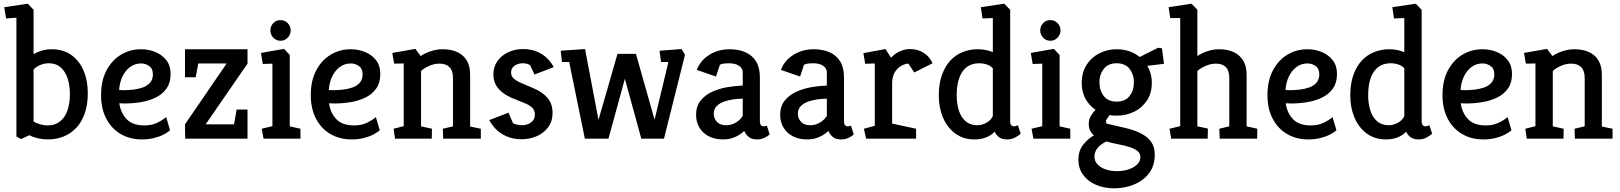

<svg xmlns="http://www.w3.org/2000/svg" viewBox="-20 -752 8785 1041"><path d="M94 2 69 -12V-656L13 -652L3 -713L131 -732L162 -699V-458Q181 -470 206 -477.5Q231 -485 260 -485Q323 -485 366.5 -454Q410 -423 433 -369.5Q456 -316 456 -247Q456 -186 440 -139Q424 -92 395 -60.5Q366 -29 326.5 -12.5Q287 4 240 4Q212 4 186 -2Q160 -8 139 -19ZM239 -72Q279 -72 306 -94Q333 -116 346 -154Q359 -192 359 -242Q359 -289 346.5 -327Q334 -365 308.5 -387Q283 -409 244 -409Q221 -409 198 -399.5Q175 -390 162 -375V-94Q176 -84 197.5 -78Q219 -72 239 -72Z M750 4Q685 4 635 -25Q585 -54 556.5 -108Q528 -162 528 -236Q528 -315 557.5 -370.5Q587 -426 636 -455.5Q685 -485 745 -485Q786 -485 822.5 -470Q859 -455 882 -425.5Q905 -396 905 -351Q905 -304 883.5 -273Q862 -242 826 -224Q790 -206 746 -198.5Q702 -191 657 -191L627 -192Q634 -141 666 -106.5Q698 -72 763 -72Q802 -72 831.5 -86Q861 -100 881 -117L902 -46Q888 -33 865 -21.5Q842 -10 812.5 -3Q783 4 750 4ZM626 -264 651 -263Q674 -263 701.5 -266Q729 -269 753.5 -277.5Q778 -286 793.5 -303.5Q809 -321 809 -349Q809 -380 789 -394Q769 -408 745 -408Q711 -408 685 -388.5Q659 -369 643.5 -336Q628 -303 626 -264Z M984 0 983 -78 1209 -408H1055L1041 -333H983V-485H1322V-407L1095 -78H1249L1263 -158H1322V0Z M1409 0 1399 -54 1457 -68V-407L1405 -405L1395 -465L1520 -487L1551 -454V-67L1609 -54V0ZM1501 -531Q1477 -531 1461.5 -548Q1446 -565 1446 -587Q1446 -610 1461.5 -626.5Q1477 -643 1501 -643Q1524 -643 1540 -626.5Q1556 -610 1556 -587Q1556 -565 1540 -548Q1524 -531 1501 -531Z M1887 4Q1822 4 1772 -25Q1722 -54 1693.5 -108Q1665 -162 1665 -236Q1665 -315 1694.5 -370.5Q1724 -426 1773 -455.5Q1822 -485 1882 -485Q1923 -485 1959.5 -470Q1996 -455 2019 -425.5Q2042 -396 2042 -351Q2042 -304 2020.5 -273Q1999 -242 1963 -224Q1927 -206 1883 -198.5Q1839 -191 1794 -191L1764 -192Q1771 -141 1803 -106.5Q1835 -72 1900 -72Q1939 -72 1968.5 -86Q1998 -100 2018 -117L2039 -46Q2025 -33 2002 -21.5Q1979 -10 1949.5 -3Q1920 4 1887 4ZM1763 -264 1788 -263Q1811 -263 1838.5 -266Q1866 -269 1890.5 -277.5Q1915 -286 1930.5 -303.5Q1946 -321 1946 -349Q1946 -380 1926 -394Q1906 -408 1882 -408Q1848 -408 1822 -388.5Q1796 -369 1780.5 -336Q1765 -303 1763 -264Z M2122 0 2114 -54 2169 -68V-408L2117 -407L2107 -465L2232 -487L2261 -448Q2284 -464 2316 -474.5Q2348 -485 2381 -485Q2425 -485 2458.5 -470Q2492 -455 2510.5 -424.5Q2529 -394 2529 -347V-66L2587 -54V0H2383L2381 -54L2436 -67V-329Q2436 -369 2417 -388Q2398 -407 2363 -407Q2333 -407 2305 -394Q2277 -381 2263 -367V-67L2322 -54L2321 0Z M2808 3Q2762 3 2726 -13Q2690 -29 2667 -53.5Q2644 -78 2633 -101L2737 -141L2762 -83Q2767 -81 2780.5 -77Q2794 -73 2814 -73Q2827 -73 2842.5 -79Q2858 -85 2869 -97.5Q2880 -110 2880 -131Q2880 -153 2866.5 -167Q2853 -181 2830 -190.5Q2807 -200 2780 -211Q2718 -233 2686.5 -267Q2655 -301 2655 -348Q2655 -389 2676.5 -420Q2698 -451 2735 -468.5Q2772 -486 2815 -486Q2862 -486 2895.5 -470.5Q2929 -455 2950.5 -432Q2972 -409 2982 -388L2878 -348L2854 -399Q2851 -401 2841 -405Q2831 -409 2813 -409Q2798 -409 2784 -403.5Q2770 -398 2760.5 -387Q2751 -376 2751 -358Q2751 -339 2765.5 -326Q2780 -313 2807 -301.5Q2834 -290 2869 -275Q2919 -255 2947.5 -222.5Q2976 -190 2976 -140Q2976 -94 2951.5 -61.5Q2927 -29 2888.5 -13Q2850 3 2808 3Z M3151 0 3066 -416H3027L3020 -477L3152 -486L3225 -102L3328 -460H3428L3529 -103L3604 -416H3564L3556 -477L3675 -486L3694 -455L3580 0H3457L3368 -325L3279 0Z M3901 4Q3857 4 3824 -12.5Q3791 -29 3772.5 -59.5Q3754 -90 3754 -129Q3754 -176 3778.5 -206.5Q3803 -237 3841.5 -254.5Q3880 -272 3924 -279.5Q3968 -287 4007 -288V-360Q4007 -381 3987.5 -395Q3968 -409 3931 -409Q3920 -409 3906 -407.5Q3892 -406 3883 -401L3862 -337L3758 -373Q3777 -424 3825.5 -454.5Q3874 -485 3935 -485Q3984 -485 4021 -469Q4058 -453 4079 -419.5Q4100 -386 4100 -333V-93Q4100 -81 4105.5 -74Q4111 -67 4121 -67Q4126 -67 4131 -68.5Q4136 -70 4138 -71L4153 -23Q4145 -15 4126.5 -5.5Q4108 4 4085 4Q4056 4 4040 -9Q4024 -22 4015 -42Q3995 -22 3965.5 -9Q3936 4 3901 4ZM3917 -73Q3946 -73 3970.5 -88Q3995 -103 4007 -124V-217Q3985 -217 3958 -213.5Q3931 -210 3906.5 -201.5Q3882 -193 3866 -177Q3850 -161 3850 -135Q3850 -110 3867 -91.5Q3884 -73 3917 -73Z M4357 4Q4313 4 4280 -12.5Q4247 -29 4228.5 -59.5Q4210 -90 4210 -129Q4210 -176 4234.5 -206.5Q4259 -237 4297.5 -254.5Q4336 -272 4380 -279.5Q4424 -287 4463 -288V-360Q4463 -381 4443.5 -395Q4424 -409 4387 -409Q4376 -409 4362 -407.5Q4348 -406 4339 -401L4318 -337L4214 -373Q4233 -424 4281.5 -454.5Q4330 -485 4391 -485Q4440 -485 4477 -469Q4514 -453 4535 -419.5Q4556 -386 4556 -333V-93Q4556 -81 4561.5 -74Q4567 -67 4577 -67Q4582 -67 4587 -68.5Q4592 -70 4594 -71L4609 -23Q4601 -15 4582.5 -5.5Q4564 4 4541 4Q4512 4 4496 -9Q4480 -22 4471 -42Q4451 -22 4421.5 -9Q4392 4 4357 4ZM4373 -73Q4402 -73 4426.5 -88Q4451 -103 4463 -124V-217Q4441 -217 4414 -213.5Q4387 -210 4362.5 -201.5Q4338 -193 4322 -177Q4306 -161 4306 -135Q4306 -110 4323 -91.5Q4340 -73 4373 -73Z M4676 0 4664 -54 4723 -70V-408L4671 -406L4661 -464L4781 -486L4811 -439Q4832 -462 4859.5 -474Q4887 -486 4913 -486Q4957 -486 4989 -465Q5021 -444 5036 -409L4937 -359L4905 -407Q4890 -407 4869 -396.5Q4848 -386 4832.5 -362Q4817 -338 4817 -298V-82L4947 -54V0Z M5264 4Q5203 4 5159.5 -28Q5116 -60 5093 -114Q5070 -168 5070 -234Q5070 -298 5087 -345.5Q5104 -393 5133 -424Q5162 -455 5200.5 -470Q5239 -485 5280 -485Q5306 -485 5326.5 -480.5Q5347 -476 5363 -469V-654L5307 -652L5298 -713L5425 -732L5457 -699V-93Q5457 -81 5462.5 -74Q5468 -67 5478 -67Q5484 -67 5490.5 -69.5Q5497 -72 5499 -73L5514 -27Q5505 -18 5485 -7Q5465 4 5441 4Q5413 4 5397 -8Q5381 -20 5373 -38Q5353 -17 5325 -6.5Q5297 4 5264 4ZM5279 -73Q5304 -73 5328.5 -86.5Q5353 -100 5363 -123V-382Q5350 -396 5330 -402.5Q5310 -409 5289 -409Q5250 -409 5223 -389.5Q5196 -370 5181.5 -331Q5167 -292 5167 -236Q5167 -191 5178.5 -154Q5190 -117 5215 -95Q5240 -73 5279 -73Z M5583 0 5573 -54 5631 -68V-407L5579 -405L5569 -465L5694 -487L5725 -454V-67L5783 -54V0ZM5675 -531Q5651 -531 5635.5 -548Q5620 -565 5620 -587Q5620 -610 5635.5 -626.5Q5651 -643 5675 -643Q5698 -643 5714 -626.5Q5730 -610 5730 -587Q5730 -565 5714 -548Q5698 -531 5675 -531Z M6021 269Q5966 269 5922 250Q5878 231 5852.5 196Q5827 161 5827 114Q5827 65 5853 32.5Q5879 0 5911 -18Q5898 -29 5890.5 -44Q5883 -59 5883 -80Q5883 -103 5894 -122.5Q5905 -142 5920 -157Q5886 -179 5865.5 -216Q5845 -253 5845 -302Q5845 -359 5871 -400Q5897 -441 5940.5 -463Q5984 -485 6034 -485Q6070 -485 6102 -474.5Q6134 -464 6159 -443L6259 -493L6280 -490L6291 -406L6201 -395Q6212 -376 6218.5 -352.5Q6225 -329 6225 -303Q6225 -247 6198.5 -207Q6172 -167 6129 -146Q6086 -125 6034 -125Q6024 -125 6014.5 -125.5Q6005 -126 5996 -128L5976 -99L5979 -82L6082 -58Q6130 -47 6165.5 -29Q6201 -11 6221 16.5Q6241 44 6241 87Q6241 146 6210.5 186.5Q6180 227 6129.5 248Q6079 269 6021 269ZM6037 176Q6068 176 6097 167Q6126 158 6144.5 140.5Q6163 123 6163 100Q6163 78 6146 65.5Q6129 53 6101.5 44.5Q6074 36 6041.5 30Q6009 24 5979 15Q5950 28 5932 49Q5914 70 5914 98Q5914 121 5930 138.5Q5946 156 5973.5 166Q6001 176 6037 176ZM6034 -201Q6081 -201 6104.5 -231.5Q6128 -262 6128 -306Q6128 -348 6104.5 -378.5Q6081 -409 6034 -409Q5988 -409 5964.5 -378.5Q5941 -348 5941 -306Q5941 -262 5964.5 -231.5Q5988 -201 6034 -201Z M6330 0 6321 -54 6379 -68V-654H6325L6316 -713L6440 -732L6472 -699V-448Q6495 -464 6526.5 -474.5Q6558 -485 6590 -485Q6634 -485 6667.5 -470Q6701 -455 6720 -424.5Q6739 -394 6739 -347V-67L6797 -54L6796 0H6593L6591 -54L6645 -67V-329Q6645 -369 6626.5 -388Q6608 -407 6573 -407Q6543 -407 6515 -394Q6487 -381 6472 -367V-67L6529 -55L6528 0Z M7074 4Q7009 4 6959 -25Q6909 -54 6880.5 -108Q6852 -162 6852 -236Q6852 -315 6881.5 -370.5Q6911 -426 6960 -455.5Q7009 -485 7069 -485Q7110 -485 7146.5 -470Q7183 -455 7206 -425.5Q7229 -396 7229 -351Q7229 -304 7207.5 -273Q7186 -242 7150 -224Q7114 -206 7070 -198.5Q7026 -191 6981 -191L6951 -192Q6958 -141 6990 -106.5Q7022 -72 7087 -72Q7126 -72 7155.5 -86Q7185 -100 7205 -117L7226 -46Q7212 -33 7189 -21.5Q7166 -10 7136.5 -3Q7107 4 7074 4ZM6950 -264 6975 -263Q6998 -263 7025.5 -266Q7053 -269 7077.5 -277.5Q7102 -286 7117.5 -303.5Q7133 -321 7133 -349Q7133 -380 7113 -394Q7093 -408 7069 -408Q7035 -408 7009 -388.5Q6983 -369 6967.5 -336Q6952 -303 6950 -264Z M7495 4Q7434 4 7390.5 -28Q7347 -60 7324 -114Q7301 -168 7301 -234Q7301 -298 7318 -345.5Q7335 -393 7364 -424Q7393 -455 7431.5 -470Q7470 -485 7511 -485Q7537 -485 7557.5 -480.5Q7578 -476 7594 -469V-654L7538 -652L7529 -713L7656 -732L7688 -699V-93Q7688 -81 7693.5 -74Q7699 -67 7709 -67Q7715 -67 7721.5 -69.5Q7728 -72 7730 -73L7745 -27Q7736 -18 7716 -7Q7696 4 7672 4Q7644 4 7628 -8Q7612 -20 7604 -38Q7584 -17 7556 -6.5Q7528 4 7495 4ZM7510 -73Q7535 -73 7559.5 -86.5Q7584 -100 7594 -123V-382Q7581 -396 7561 -402.5Q7541 -409 7520 -409Q7481 -409 7454 -389.5Q7427 -370 7412.5 -331Q7398 -292 7398 -236Q7398 -191 7409.5 -154Q7421 -117 7446 -95Q7471 -73 7510 -73Z M8023 4Q7958 4 7908 -25Q7858 -54 7829.5 -108Q7801 -162 7801 -236Q7801 -315 7830.5 -370.5Q7860 -426 7909 -455.5Q7958 -485 8018 -485Q8059 -485 8095.5 -470Q8132 -455 8155 -425.5Q8178 -396 8178 -351Q8178 -304 8156.5 -273Q8135 -242 8099 -224Q8063 -206 8019 -198.5Q7975 -191 7930 -191L7900 -192Q7907 -141 7939 -106.5Q7971 -72 8036 -72Q8075 -72 8104.5 -86Q8134 -100 8154 -117L8175 -46Q8161 -33 8138 -21.5Q8115 -10 8085.5 -3Q8056 4 8023 4ZM7899 -264 7924 -263Q7947 -263 7974.5 -266Q8002 -269 8026.5 -277.5Q8051 -286 8066.5 -303.5Q8082 -321 8082 -349Q8082 -380 8062 -394Q8042 -408 8018 -408Q7984 -408 7958 -388.5Q7932 -369 7916.5 -336Q7901 -303 7899 -264Z M8258 0 8250 -54 8305 -68V-408L8253 -407L8243 -465L8368 -487L8397 -448Q8420 -464 8452 -474.5Q8484 -485 8517 -485Q8561 -485 8594.5 -470Q8628 -455 8646.5 -424.5Q8665 -394 8665 -347V-66L8723 -54V0H8519L8517 -54L8572 -67V-329Q8572 -369 8553 -388Q8534 -407 8499 -407Q8469 -407 8441 -394Q8413 -381 8399 -367V-67L8458 -54L8457 0Z"/></svg>

Font: Kreon
Style: Regular
Weight: 400
Designer: Julia Petretta
Foundry: Julia Petretta and Eli Heuer
Version: Version 2.002